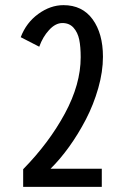

<svg xmlns="http://www.w3.org/2000/svg" viewBox="-20 -726 490 746"><path d="M380 -505.5Q380 -447.5 361.8 -383.5Q343.5 -319.5 313.8 -262.2Q284 -205 248.8 -156Q213.5 -107 176.5 -70.5H375.5V0H70V-68.5Q170.5 -171 232 -284.8Q293.5 -398.5 293.5 -503.5Q293.5 -544.5 287.8 -572.2Q282 -600 265.8 -618.2Q249.5 -636.5 222.5 -636.5Q195.5 -636.5 170.8 -609.5Q146 -582.5 132.5 -544.5L60.5 -581.5Q82 -638 129 -672Q176 -706 226.5 -706Q300 -706 340 -650.8Q380 -595.5 380 -505.5Z"/></svg>

Font: League Mono Condensed
Style: Regular
Weight: 400
Width: 1
Designer: Tyler Finck
Foundry: The League of Moveable Type / Tyler Finck
Version: Version 2.210